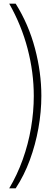

<svg xmlns="http://www.w3.org/2000/svg" viewBox="-20 -820 274 1040"><path d="M204 -301Q204 -427 169.5 -557.5Q135 -688 65 -800H30Q96 -684 129.5 -556Q163 -428 163 -300Q163 -215 148 -127Q133 -39 103 44.5Q73 128 30 200H65Q111 130 141.5 47Q172 -36 188 -125Q204 -214 204 -301Z"/></svg>

Font: Big Shoulders Text Thin
Style: Regular
Weight: 100
Designer: Patric King
Foundry: XO Type Co
Version: Version 1.000; ttfautohint (v1.8.2)